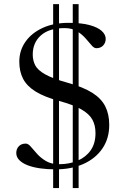

<svg xmlns="http://www.w3.org/2000/svg" viewBox="-20 -828 629 950"><path d="M243 102.5V-807.5H272V102.5ZM340 102.5V-807.5H369V102.5ZM255 10Q214.5 10 179 5Q143.5 0 117 -10.2Q90.5 -20.5 75.5 -35.8Q60.5 -51 60.5 -71Q60.5 -91 73 -104.2Q85.5 -117.5 107.5 -117.5Q119.5 -117.5 132.5 -102.2Q145.5 -87 163.5 -66.8Q181.5 -46.5 207.8 -31Q234 -15.5 272.5 -15.5Q323 -15.5 363.8 -32.8Q404.5 -50 428.5 -84Q452.5 -118 452.5 -169.5Q452.5 -208 437 -236.2Q421.5 -264.5 382.2 -287Q343 -309.5 271 -329Q199 -348.5 156 -375.2Q113 -402 94.2 -438.2Q75.5 -474.5 75.5 -523Q75.5 -578 105.8 -621.2Q136 -664.5 190.8 -689.8Q245.5 -715 319.5 -715Q382.5 -715 423 -704Q463.5 -693 483.2 -675Q503 -657 503 -636Q503 -616.5 490.5 -603Q478 -589.5 456.5 -589.5Q445 -589.5 432.5 -604.5Q420 -619.5 402.5 -639.2Q385 -659 360.2 -674Q335.5 -689 299.5 -689Q223 -689 182.5 -653Q142 -617 142 -558Q142 -529 154.2 -505Q166.5 -481 203.8 -460Q241 -439 316.5 -418Q392 -397 436.8 -368.8Q481.5 -340.5 501 -301.5Q520.5 -262.5 520.5 -210Q520.5 -142 486.2 -92.5Q452 -43 392.2 -16.5Q332.5 10 255 10Z"/></svg>

Font: Newsreader 60pt
Style: Regular
Weight: 400
Designer: Hugues Gentile
Foundry: Production Type
Version: Version 1.003